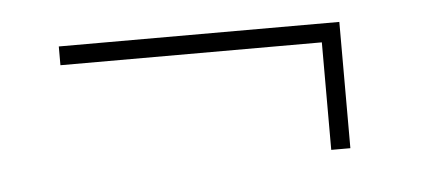

<svg xmlns="http://www.w3.org/2000/svg" viewBox="-28 -413 594 264"><g transform="rotate(-5 269.0 -281.0)"><path d="M446.8 -367.7V-193.4H420.4V-341.8H59.6V-367.7Z"/></g></svg>

Font: Vazirmatn UI Thin
Style: Regular
Weight: 100
Designer: Saber Rastikerdar
Foundry: Saber Rastikerdar
Version: Version 33.003